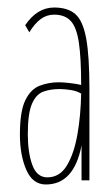

<svg xmlns="http://www.w3.org/2000/svg" viewBox="-20 -480 290 511"><path d="M102 11Q67 11 50 -28Q33 -67 33 -122Q33 -184 47.5 -213.5Q62 -243 86 -252Q110 -261 136 -261Q148 -261 165.5 -259Q183 -257 196 -254Q196 -325 190 -366Q184 -407 168.5 -424Q153 -441 124 -441Q104 -441 88 -429Q72 -417 58 -394L47 -413Q79 -460 124 -460Q161 -460 181 -442Q201 -424 209.5 -377Q218 -330 218 -243V0H197V-93Q177 11 102 11ZM54 -123Q54 -74 66 -41Q78 -8 106 -8Q139 -8 158 -39.5Q177 -71 186 -122Q195 -173 196 -231Q184 -238 168 -240.5Q152 -243 139 -243Q114 -243 95 -236Q76 -229 65 -203.5Q54 -178 54 -123Z"/></svg>

Font: Inconsolata UltraCondensed ExtraLight
Style: Regular
Weight: 200
Width: 1
Monospace: yes
Designer: Raph Levien, Cyreal, Brenton Simpson
Foundry: Raph Levien, Cyreal, Google
Version: Version 3.100; ttfautohint (v1.8.4.7-5d5b)